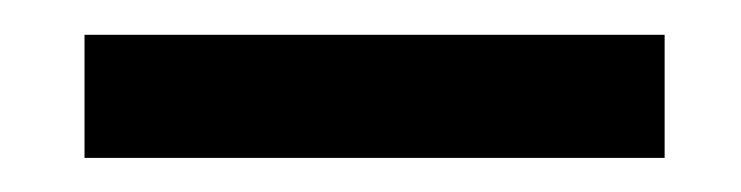

<svg xmlns="http://www.w3.org/2000/svg" viewBox="-20 -346 432 112"><path d="M29.3 -325.7H367.7V-253.9H29.3Z"/></svg>

Font: NoticiaText-Regular
Style: Regular
Weight: 400
Designer: JM Sole
Foundry: JM Sole
Version: Version 1.003